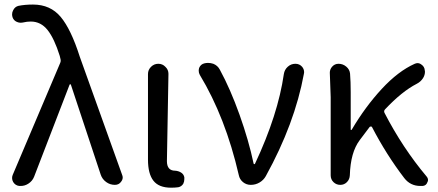

<svg xmlns="http://www.w3.org/2000/svg" viewBox="-20 -829 1962 861"><path d="M132.8 -36.1Q125 -16.6 106.4 -4.9Q90.8 4.9 73.2 4.9Q69.3 4.9 66.4 4.9Q48.8 2.9 39.1 -12.7Q34.2 -21.5 34.2 -30.3Q34.2 -38.1 37.1 -44.9L250 -546.9Q253.9 -555.7 251 -565.4L248 -578.1Q223.6 -656.2 193.4 -694.3Q163.1 -732.4 118.2 -732.4Q100.6 -732.4 85 -728.5Q69.3 -724.6 55.2 -731Q41 -737.3 36.1 -752Q34.2 -758.8 34.2 -764.6Q34.2 -774.4 39.1 -783.2Q46.9 -798.8 62.5 -802.7Q90.8 -808.6 127.9 -808.6Q206.1 -808.6 252.4 -752.9Q298.8 -697.3 337.9 -574.2L527.3 -45.9Q530.3 -39.1 530.3 -33.2Q530.3 -23.4 523.4 -14.6Q513.7 0 495.1 0Q473.6 0 456.1 -12.7Q438.5 -25.4 431.6 -45.9L297.9 -449.2Q296.9 -451.2 294.9 -451.2Q293 -451.2 292 -449.2Z M747.1 12.7Q692.4 12.7 668 -18.6Q643.6 -49.8 643.6 -113.3V-497.1Q643.6 -515.6 657.2 -529.3Q670.9 -543 689.9 -543Q709 -543 721.7 -529.3Q735.4 -516.6 735.4 -498L728.5 -106.4Q728.5 -63.5 765.6 -63.5Q780.3 -62.5 792 -55.2Q803.7 -47.9 806.6 -34.2Q806.6 -30.3 806.6 -25.4Q806.6 -14.6 801.8 -4.9Q793.9 7.8 779.3 10.7Q764.6 12.7 747.1 12.7Z M1171.9 -39.1Q1162.1 -21.5 1144 -10.7Q1126 0 1104.5 0Q1085 0 1069.8 -12.2Q1054.7 -24.4 1050.8 -43.9Q991.2 -302.7 876 -493.2Q871.1 -502 871.1 -511.7Q871.1 -517.6 873 -524.4Q879.9 -541 896.5 -544.9Q904.3 -546.9 913.1 -546.9Q924.8 -546.9 936.5 -543Q956.1 -535.2 965.8 -516.6Q1012.7 -430.7 1054.2 -314.5Q1095.7 -198.2 1117.2 -95.7Q1118.2 -92.8 1120.6 -92.8Q1123 -92.8 1124 -95.7Q1226.6 -314.5 1252.9 -497.1Q1255.9 -516.6 1270.5 -529.8Q1285.2 -543 1304.7 -543Q1323.2 -543 1335 -529.3Q1343.8 -518.6 1343.8 -504.9Q1343.8 -502 1342.8 -498Q1301.8 -274.4 1171.9 -39.1Z M1892.6 -38.1Q1899.4 -30.3 1899.4 -21.5Q1899.4 -16.6 1896.5 -11.7Q1891.6 2.9 1876 4.9Q1870.1 4.9 1865.2 4.9Q1820.3 4.9 1793 -30.3Q1712.9 -134.8 1648.4 -258.8Q1647.5 -261.7 1643.6 -261.7Q1639.6 -261.7 1637.7 -259.8Q1613.3 -228.5 1592.8 -200.2Q1551.8 -145.5 1548.8 -43Q1547.9 -24.4 1535.6 -12.2Q1523.4 0 1505.9 0Q1488.3 0 1475.6 -12.2Q1462.9 -24.4 1462.9 -43V-393.6L1459 -502.9Q1459 -517.6 1468.8 -529.3Q1480.5 -543 1498 -543Q1517.6 -543 1532.7 -530.3Q1547.9 -517.6 1549.8 -499Q1552.7 -461.9 1552.7 -416V-248Q1552.7 -246.1 1554.7 -246.1Q1556.6 -246.1 1557.6 -248Q1618.2 -350.6 1691.9 -430.2Q1765.6 -509.8 1839.8 -543Q1846.7 -545.9 1852.5 -545.9Q1861.3 -545.9 1869.1 -540Q1883.8 -530.3 1884.8 -513.7Q1885.7 -510.7 1885.7 -507.8Q1885.7 -492.2 1877 -478.5Q1866.2 -461.9 1848.6 -453.1Q1782.2 -418.9 1707 -338.9Q1700.2 -332 1704.1 -323.2Q1785.2 -166 1892.6 -38.1Z"/></svg>

Font: irohamaru Regular
Style: Regular
Weight: 400
Designer: [Source Han Sans]
Ryoko NISHIZUKA  (kana & ideographs); Paul D. Hunt (Latin, Greek & Cyrillic); Wenlong ZHANG  (bopomofo
Version: Version 1.00